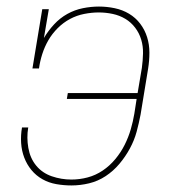

<svg xmlns="http://www.w3.org/2000/svg" viewBox="-20 -558 540 586"><path d="M198 8Q175 8 152 4Q129 0 109.5 -11Q90 -22 76 -39Q62 -56 54 -77Q46 -98 44.5 -121.5Q43 -145 47 -168Q47 -168 47 -168.5Q47 -169 47 -169H67Q67 -169 66.5 -169Q66 -169 66 -168Q61 -138 66.5 -106.5Q72 -75 90.5 -52.5Q109 -30 138 -20Q167 -10 198 -10Q223 -10 247.5 -16.5Q272 -23 293.5 -37.5Q315 -52 332 -72.5Q349 -93 360.5 -116Q372 -139 379 -163Q386 -187 390 -211L397 -256H184L187 -274H400L413 -351Q416 -373 416.5 -395Q417 -417 411 -437Q405 -457 392.5 -473.5Q380 -490 362.5 -500.5Q345 -511 324 -515.5Q303 -520 281 -520Q260 -520 237 -515.5Q214 -511 193.5 -500Q173 -489 156 -472Q139 -455 127.5 -435Q116 -415 109 -393Q102 -371 99 -349H79L109 -530H129L114 -442Q127 -464 145 -483.5Q163 -503 185.5 -515.5Q208 -528 233 -533Q258 -538 282 -538Q306 -538 330 -533Q354 -528 374 -516Q394 -504 408 -485.5Q422 -467 429 -444.5Q436 -422 436 -397.5Q436 -373 432 -348L409 -208Q404 -182 397 -156Q390 -130 376.5 -105Q363 -80 344.5 -58Q326 -36 302.5 -20.5Q279 -5 252 1.5Q225 8 198 8Z"/></svg>

Font: Iosevka Curly Slab ThObl
Style: Regular
Weight: 100
Italic angle: -9°
Monospace: yes
Designer: Belleve Invis
Foundry: Belleve Invis
Version: Version 11.0.0; ttfautohint (v1.8.3)